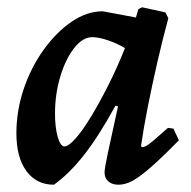

<svg xmlns="http://www.w3.org/2000/svg" viewBox="-20 -495 523 527"><path d="M370 -91Q375 -91 381.5 -94.5Q388 -98 402 -110Q416 -122 441 -144L456 -142L471 -110Q424 -62 393.5 -35.5Q363 -9 343.5 1.5Q324 12 305 12Q288 12 277.5 3Q267 -6 267 -22Q267 -33 277 -79.5Q287 -126 304 -203L297 -205Q251 -121 210.5 -69.5Q170 -18 128 12Q80 12 52.5 -25.5Q25 -63 25 -129Q25 -191 45 -250.5Q65 -310 99.5 -358Q134 -406 176 -435Q218 -464 262 -464L353 -447L360 -470L370 -475L434 -461L442 -445Q427 -390 412.5 -327Q398 -264 386 -203.5Q374 -143 367 -94ZM157 -93Q168 -93 187.5 -115Q207 -137 230 -175Q253 -213 277.5 -261.5Q302 -310 323 -363Q301 -376 276 -384.5Q251 -393 233 -393Q207 -393 183.5 -363Q160 -333 145.5 -285Q131 -237 131 -183Q131 -145 138.5 -119Q146 -93 157 -93Z"/></svg>

Font: Alegreya SemiBold
Style: Italic
Weight: 600
Italic angle: -7°
Designer: Juan Pablo del Peral
Foundry: Huerta Tipografica
Version: Version 2.009